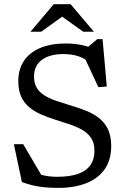

<svg xmlns="http://www.w3.org/2000/svg" viewBox="-20 -904 615 934"><path d="M470.5 -650.5 398 -667 453 -713.5H479L499.5 -483L458.5 -480L387.5 -632L410 -605.5Q381.5 -625 352.5 -633Q323.5 -641 289 -641Q221.5 -641 183.5 -612.8Q145.5 -584.5 145.5 -531.5Q145.5 -498 159.5 -475.8Q173.5 -453.5 198 -438.8Q222.5 -424 254 -413.2Q285.5 -402.5 320.5 -392Q355.5 -381.5 390.8 -368.5Q426 -355.5 455.5 -334.5Q485 -313.5 503 -279.5Q521 -245.5 521 -194Q521 -125.5 488.8 -80.2Q456.5 -35 398.8 -12.5Q341 10 263.5 10Q211.5 10 170.5 3.8Q129.5 -2.5 86.5 -18.5L47.5 -202.5H93L199.5 -21L109 -83.5Q149.5 -62.5 183 -53.2Q216.5 -44 258 -44Q316.5 -44 357 -57.2Q397.5 -70.5 418.5 -99Q439.5 -127.5 439.5 -171.5Q439.5 -209.5 422.2 -234.2Q405 -259 376.2 -274.5Q347.5 -290 313 -301Q278.5 -312 243.5 -323.5Q209 -334.5 177.5 -348.5Q146 -362.5 121.5 -383Q97 -403.5 83 -434Q69 -464.5 69 -509Q69 -567 96.5 -608Q124 -649 176 -670.8Q228 -692.5 300 -692.5Q347.5 -692.5 388.2 -682.5Q429 -672.5 470.5 -650.5ZM274 -829H291L180 -749.5H128L241.5 -883.5H323.5L437 -749.5H385Z"/></svg>

Font: Newsreader
Style: Regular
Weight: 400
Designer: Hugues Gentile
Foundry: Production Type
Version: Version 1.003